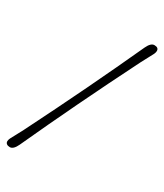

<svg xmlns="http://www.w3.org/2000/svg" viewBox="-238 -816 845 989"><g transform="rotate(30 184.5 -321.0)"><path d="M31.7 56.2Q14.6 92.8 -6.3 92.8Q-18.6 92.8 -25.6 87.4Q-32.7 82 -32.7 72.3Q-32.7 64.5 -27.6 53.7Q-22.5 43 -9.8 20.5Q2.9 -2 11.7 -20Q191.9 -378.4 338.4 -698.2Q355.5 -734.9 376.5 -734.9Q402.3 -734.9 402.3 -714.4Q402.3 -706.5 397.5 -695.8Q392.6 -685.1 379.9 -662.6Q367.2 -640.1 358.4 -622.1Q178.2 -263.7 31.7 56.2Z"/></g></svg>

Font: Cooper*
Style: Italic
Weight: 400
Italic angle: -7°
Designer: Owen Earl
Foundry: indestructible type*
Version: Version 0.001